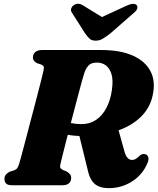

<svg xmlns="http://www.w3.org/2000/svg" viewBox="-20 -959 816 994"><path d="M245.5 -291.5 300 -341.5Q322 -327.5 347 -322Q372 -316.5 402 -316.5Q445 -316.5 477.5 -338.5Q510 -360.5 531 -400.5Q552 -440.5 559.5 -494.5Q566.5 -544.5 557.2 -575.2Q548 -606 528 -620.5Q508 -635 482 -635Q452 -635 438.2 -620Q424.5 -605 416 -579.5Q412 -567.5 404.2 -539.5Q396.5 -511.5 386.5 -473.5Q376.5 -435.5 365 -392Q353.5 -348.5 342.2 -305Q331 -261.5 321 -222.8Q311 -184 303.8 -155Q296.5 -126 293.5 -112.5Q289 -94 293.2 -88.8Q297.5 -83.5 306 -79L324.5 -71.5Q335.5 -65 342 -57.2Q348.5 -49.5 348.5 -37.5Q348.5 -20.5 337.2 -10.2Q326 0 303 0H42.5Q19.5 0 11.2 -9.2Q3 -18.5 3 -32.5Q3 -47 11.8 -56.5Q20.5 -66 31.5 -70.5L54 -77.5Q64.5 -81.5 69.5 -89Q74.5 -96.5 79 -110.5Q82 -120 89.5 -147.5Q97 -175 107.2 -214Q117.5 -253 129.2 -297.8Q141 -342.5 152.8 -387.5Q164.5 -432.5 174.8 -471.8Q185 -511 192 -539Q199 -567 201.5 -577.5Q207 -599.5 207.2 -609Q207.5 -618.5 193 -625L173 -631.5Q162.5 -636.5 156.5 -643.8Q150.5 -651 150.5 -662Q150.5 -679 162.8 -689.5Q175 -700 196.5 -700H505.5Q602 -700 666.8 -671.5Q731.5 -643 759 -590.5Q786.5 -538 770.5 -466Q757.5 -402 710.2 -355Q663 -308 588 -282.2Q513 -256.5 417 -255Q357 -254 317.5 -264.2Q278 -274.5 245.5 -291.5ZM388.5 -265 589.5 -300 624.5 -174Q628 -161 633.5 -151.2Q639 -141.5 646.5 -136.2Q654 -131 663.5 -131Q674.5 -131 684.5 -137.5Q694.5 -144 705.5 -155Q710.5 -159 718.2 -161Q726 -163 732.5 -160.5Q744.5 -156.5 747.8 -144.8Q751 -133 744 -116Q718.5 -54.5 664 -19.8Q609.5 15 544 15Q514 15 492.8 6.5Q471.5 -2 458 -20.2Q444.5 -38.5 437 -67.5ZM549 -845.5 411.5 -930Q385 -947.5 362 -932.5Q353 -926.5 348.8 -915.2Q344.5 -904 353.5 -891.5L422 -784Q433.5 -768.5 444 -758.5Q454.5 -748.5 475.5 -748.5Q496 -748.5 512 -758.5Q528 -768.5 549 -784L672 -891.5Q688 -904 690.5 -915.2Q693 -926.5 687.5 -932.5Q681 -939.5 667.8 -939Q654.5 -938.5 636.5 -930L453 -845.5Z"/></svg>

Font: Fraunces
Style: Italic
Weight: 900
Italic angle: -16°
Version: Version 1.000;[0bf87f6ff]